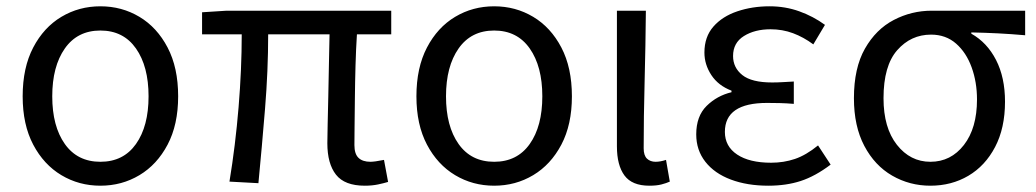

<svg xmlns="http://www.w3.org/2000/svg" viewBox="-20 -577 3290 610"><path d="M299 13Q231 13 175 -20.5Q119 -54 85.5 -117.5Q52 -181 52 -271Q52 -362 85.5 -426Q119 -490 175 -523.5Q231 -557 299 -557Q367 -557 423 -523.5Q479 -490 512.5 -426Q546 -362 546 -271Q546 -181 512.5 -117.5Q479 -54 423 -20.5Q367 13 299 13ZM299 -63Q372 -63 412 -119.5Q452 -176 452 -271Q452 -366 412 -423Q372 -480 299 -480Q226 -480 186 -423Q146 -366 146 -271Q146 -176 186 -119.5Q226 -63 299 -63Z M1139 13Q1075 13 1047.5 -22Q1020 -57 1020 -122Q1020 -143 1021 -182.5Q1022 -222 1023 -271Q1024 -320 1025 -371.5Q1026 -423 1027 -468H832Q832 -353 822 -231Q812 -109 801 5L709 0Q728 -115 738 -236.5Q748 -358 748 -468H622V-538L700 -543H1223V-468H1114Q1111 -422 1109.5 -369Q1108 -316 1107.5 -265.5Q1107 -215 1106.5 -175.5Q1106 -136 1106 -116Q1106 -88 1119 -75.5Q1132 -63 1157 -63Q1170 -63 1200 -69L1213 1Q1200 5 1181 9Q1162 13 1139 13Z M1550 13Q1482 13 1426 -20.5Q1370 -54 1336.5 -117.5Q1303 -181 1303 -271Q1303 -362 1336.5 -426Q1370 -490 1426 -523.5Q1482 -557 1550 -557Q1618 -557 1674 -523.5Q1730 -490 1763.5 -426Q1797 -362 1797 -271Q1797 -181 1763.5 -117.5Q1730 -54 1674 -20.5Q1618 13 1550 13ZM1550 -63Q1623 -63 1663 -119.5Q1703 -176 1703 -271Q1703 -366 1663 -423Q1623 -480 1550 -480Q1477 -480 1437 -423Q1397 -366 1397 -271Q1397 -176 1437 -119.5Q1477 -63 1550 -63Z M2043 13Q1988 13 1964 -19.5Q1940 -52 1940 -112V-543H2032Q2031 -433 2028 -318.5Q2025 -204 2025 -106Q2025 -83 2035.5 -73Q2046 -63 2063 -63Q2078 -63 2096 -69L2108 0Q2097 5 2081.5 9Q2066 13 2043 13Z M2421 13Q2354 13 2302 -6.5Q2250 -26 2221 -63Q2192 -100 2192 -150Q2192 -208 2225 -240.5Q2258 -273 2304 -284V-289Q2262 -305 2240 -338.5Q2218 -372 2218 -410Q2218 -460 2246.5 -492.5Q2275 -525 2322.5 -541Q2370 -557 2425 -557Q2475 -557 2519.5 -541Q2564 -525 2601 -498L2564 -436Q2533 -459 2499.5 -471.5Q2466 -484 2428 -484Q2378 -484 2343.5 -462.5Q2309 -441 2309 -399Q2309 -362 2338.5 -338.5Q2368 -315 2433 -315Q2450 -315 2466 -316Q2482 -317 2502 -318V-247Q2478 -249 2457.5 -249.5Q2437 -250 2417 -250Q2283 -250 2283 -158Q2283 -112 2322 -86Q2361 -60 2430 -60Q2470 -60 2505.5 -72Q2541 -84 2579 -115L2619 -54Q2570 -17 2524 -2Q2478 13 2421 13Z M2936 13Q2870 13 2814.5 -19Q2759 -51 2726 -113.5Q2693 -176 2693 -265Q2693 -361 2728 -422.5Q2763 -484 2819.5 -513.5Q2876 -543 2940 -543H3237V-465Q3191 -469 3151 -471Q3111 -473 3066 -474V-470Q3116 -442 3144.5 -386.5Q3173 -331 3173 -254Q3173 -170 3141.5 -110Q3110 -50 3056.5 -18.5Q3003 13 2936 13ZM2936 -63Q3001 -63 3042.5 -116.5Q3084 -170 3084 -261Q3084 -316 3067 -363Q3050 -410 3017.5 -438.5Q2985 -467 2938 -467Q2874 -467 2830.5 -417.5Q2787 -368 2787 -265Q2787 -171 2829.5 -117Q2872 -63 2936 -63Z"/></svg>

Font: Chocolate Classical Sans
Style: Regular
Weight: 400
Designer: 田海東、宇文滿月
Foundry: Moonlit Owen
Version: Version 1.001